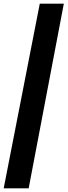

<svg xmlns="http://www.w3.org/2000/svg" viewBox="-35 -819 365 1038"><path d="M-15 199 180 -799H310L120 199Z"/></svg>

Font: Sansita Swashed
Style: Bold
Weight: 700
Designer: Pablo Cosgaya
Foundry: Omnibus-Type
Version: Version 1.003; ttfautohint (v1.8.3)